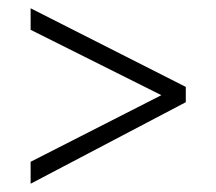

<svg xmlns="http://www.w3.org/2000/svg" viewBox="-20 -553 523 464"><path d="M54 -162 370 -323 54 -481V-533L429 -343V-306L54 -109Z"/></svg>

Font: Noto Sans Bengali Condensed Light
Style: Regular
Weight: 300
Width: 3
Designer: Jelle Bosma - Monotype Design Team
Foundry: Monotype Imaging Inc.
Version: Version 2.003